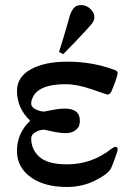

<svg xmlns="http://www.w3.org/2000/svg" viewBox="-20 -726 535 757"><path d="M46.9 -130.9Q46.9 -200.7 99.1 -250Q47.4 -298.8 46.9 -367.2Q46.9 -422.4 101.3 -452.6Q155.8 -482.9 246.1 -482.9Q343.3 -482.9 429.2 -451.2Q444.3 -447.3 443.8 -437Q443.8 -433.1 440.4 -422.1Q437 -411.1 433.1 -400.1Q429.2 -389.2 424.8 -378.9L420.9 -369.1Q414.1 -353 403.8 -353Q401.9 -353 343 -373.5Q284.2 -394 238.8 -394Q127.9 -394 106.9 -336.9Q103 -328.1 103 -318.8Q103 -302.7 121.6 -294.4Q140.1 -286.1 153.8 -286.1Q155.8 -286.1 168.9 -289.1Q182.1 -292 201.2 -294.9Q220.2 -297.9 234.9 -297.9Q294.9 -297.9 294.9 -250Q294.9 -240.2 292 -230.7Q289.1 -221.2 275.6 -211.2Q262.2 -201.2 239 -201.2Q215.8 -201.2 185.1 -208L153.8 -214.8Q148.9 -214.8 138.9 -212.9Q128.9 -210.9 116 -202.4Q103 -193.8 103 -180.2Q103 -138.2 132.8 -109.9Q166 -77.6 245.1 -78.1Q342.3 -78.1 418.9 -139.2Q430.2 -147 436 -147Q443.8 -147 443.8 -136.2Q443.8 -130.4 431.9 -98.1Q419.9 -65.9 417 -61Q403.8 -38.1 353.5 -13.4Q303.2 11.2 244.1 11.2Q154.3 11.2 100.6 -27.8Q46.9 -66.9 46.9 -130.9ZM212.9 -521Q213.9 -525.9 217 -534.9Q220.2 -543.9 229 -573.5Q237.8 -603 250 -645Q250 -646 252 -652.6Q253.9 -659.2 254.4 -661.1Q254.9 -663.1 256.8 -668.9Q258.8 -674.8 260.5 -677.5Q262.2 -680.2 264.6 -685.1Q267.1 -689.9 269 -691.9Q271 -693.8 274.4 -697.5Q277.8 -701.2 281.5 -702.6Q285.2 -704.1 290 -705.1Q294.9 -706.1 299.8 -706.1Q319.8 -706.1 335.9 -691.4Q352.1 -676.8 352.1 -658.2Q352.1 -645 340.6 -630.6Q329.1 -616.2 282.2 -566.9Q250 -533.7 229 -512.2Z"/></svg>

Font: CMU Concrete
Style: Bold
Weight: 700
Version: Version 0.7.0